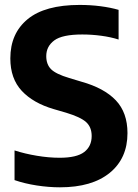

<svg xmlns="http://www.w3.org/2000/svg" viewBox="-20 -770 574 799"><path d="M229.5 9.5Q183 9.5 132.8 1.8Q82.5 -6 40.5 -20.5V-144Q84 -130 133.5 -121.8Q183 -113.5 228.5 -113.5Q299 -113.5 330.2 -137.2Q361.5 -161 361.5 -204Q361.5 -240.5 338.8 -261.5Q316 -282.5 255 -301L203.5 -316Q118 -341 70.5 -392Q23 -443 23 -527Q23 -631 95 -690.2Q167 -749.5 311.5 -749.5Q357 -749.5 399 -744Q441 -738.5 473.5 -729V-605.5Q440.5 -616 401.2 -621.2Q362 -626.5 322.5 -626.5Q239 -626.5 205.8 -601.8Q172.5 -577 172.5 -536.5Q172.5 -502 192.5 -482Q212.5 -462 267.5 -445.5L319 -430Q413.5 -403.5 462 -352.5Q510.5 -301.5 510.5 -216Q510.5 -111 436.8 -50.8Q363 9.5 229.5 9.5Z"/></svg>

Font: Encode Sans Semi Condensed
Style: Bold
Weight: 700
Width: 4
Designer: Multiple Designers
Foundry: Impallari Type
Version: Version 3.000; ttfautohint (v1.8.3) -l 8 -r 50 -G 200 -x 14 